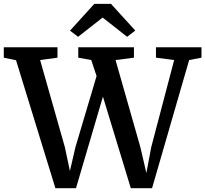

<svg xmlns="http://www.w3.org/2000/svg" viewBox="-39 -992 1082 1012"><path d="M-19 -688V-743H264V-688L172.5 -675.5L303 -216L329.5 -90.5L358.5 -216L470 -591L442 -675.5L373.5 -688V-743H667V-688L570 -675.5L701 -216L732.5 -80L758 -216L879 -675.5L783 -688V-743H1023V-688L958 -675.5L762.5 0H650.5L503.5 -482.5L361.5 0H253L45.5 -674.5ZM372.5 -798 330 -830.5 458 -971.5H546L674 -831L631 -798L502 -899.5Z"/></svg>

Font: Merriweather SemiBold
Style: Regular
Weight: 600
Version: Version 2.100